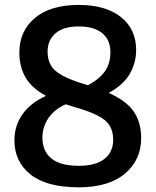

<svg xmlns="http://www.w3.org/2000/svg" viewBox="-20 -770 648 799"><path d="M307.5 9.5Q174 9.5 107 -44Q40 -97.5 40 -185.5Q40 -247 74 -295Q108 -343 171.5 -371Q111 -404 85.8 -448.5Q60.5 -493 60.5 -551Q60.5 -640.5 125 -695Q189.5 -749.5 308.5 -749.5Q419.5 -749.5 483 -699.2Q546.5 -649 546.5 -562Q546.5 -507 519.2 -461.2Q492 -415.5 432.5 -383.5Q507.5 -349.5 537.5 -304.5Q567.5 -259.5 567.5 -195.5Q567.5 -104.5 500 -47.5Q432.5 9.5 307.5 9.5ZM342 -416.5Q344.5 -416 346.5 -415.5Q395.5 -442 417.5 -474.5Q439.5 -507 439.5 -552.5Q439.5 -604.5 405.2 -632.2Q371 -660 308.5 -660Q243.5 -660 210.8 -631.2Q178 -602.5 178 -555Q178 -522.5 191.5 -498.5Q205 -474.5 240.5 -455.2Q276 -436 342 -416.5ZM156.5 -197Q156.5 -141 194 -110.5Q231.5 -80 307.5 -80Q378.5 -80 414.8 -108.8Q451 -137.5 451 -188.5Q451 -223 436.5 -247Q422 -271 386.2 -289.2Q350.5 -307.5 287 -325.5Q269.5 -330.5 253.5 -336Q205.5 -314.5 181 -277.8Q156.5 -241 156.5 -197Z"/></svg>

Font: Encode Sans Semi Condensed SemiBold
Style: Regular
Weight: 600
Width: 4
Designer: Multiple Designers
Foundry: Impallari Type
Version: Version 3.000; ttfautohint (v1.8.3) -l 8 -r 50 -G 200 -x 14 